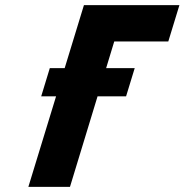

<svg xmlns="http://www.w3.org/2000/svg" viewBox="-20 -723 712 741"><path d="M356.5 -351.2H466.6L499.9 -460H389.6L420.9 -562.9H629.5L672.4 -703.1H303.9L229.6 -460H172.2L139 -351.2H196.4L89.5 -1.9H250.1Z"/></svg>

Font: Hussar
Style: BdSuprConOblThree
Weight: 700
Foundry: Cannot Into Space Fonts
Version: Version 2.00